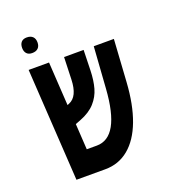

<svg xmlns="http://www.w3.org/2000/svg" viewBox="-139 -873 878 978"><g transform="rotate(-20 300.0 -384.0)"><path d="M70 -609H180.5L195 -373L204.5 -377Q255 -397 258 -488.5L262 -609H368L365 -498.5Q363.5 -445 352 -404.2Q340.5 -363.5 311.5 -331.2Q282.5 -299 231 -279L201.5 -267.5L210 -128H264.5Q390 -128 407.5 -384.5L423 -609H532L517.5 -380Q510 -260.5 478 -175.2Q446 -90 391.5 -45Q337 0 264 0H107.5ZM77 -725.5Q77 -745.5 87.2 -756.8Q97.5 -768 117 -768Q138 -768 149.2 -757Q160.5 -746 160.5 -725.5Q160.5 -705.5 149.2 -694.5Q138 -683.5 117 -683.5Q97.5 -683.5 87.2 -694.8Q77 -706 77 -725.5Z"/></g></svg>

Font: JuliaMono
Style: Bold Italic
Weight: 700
Italic angle: -9°
Monospace: yes
Designer: cormullion
Foundry: corm
Version: Version 0.057; ttfautohint (v1.8.4)